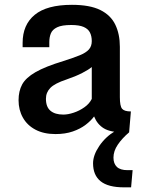

<svg xmlns="http://www.w3.org/2000/svg" viewBox="-20 -553 613 808"><path d="M213.4 11.2Q164.6 11.2 129.6 -7.1Q94.7 -25.4 76.4 -57.9Q58.1 -90.3 58.1 -131.3Q58.1 -169.4 73.2 -197.5Q88.4 -225.6 129.4 -249.3Q170.4 -272.9 247.6 -296.4Q289.1 -309.6 315.4 -320.3Q341.8 -331.1 354 -344.7Q366.2 -358.4 366.2 -379.9Q366.2 -400.9 358.6 -416Q351.1 -431.2 332.3 -439.5Q313.5 -447.8 279.8 -447.8Q240.2 -447.8 220.5 -438.2Q200.7 -428.7 194.1 -412.6Q187.5 -396.5 187.5 -375.5V-354.5H75.2V-372.6Q75.2 -448.7 126.2 -490.7Q177.2 -532.7 282.7 -532.7Q357.9 -532.7 401.9 -511Q445.8 -489.3 465.1 -449.5Q484.4 -409.7 484.4 -356V-144Q484.4 -106.4 493.9 -95.2Q503.4 -84 530.8 -84L523.4 3.9H498.5Q444.8 3.9 417 -12.9Q389.2 -29.8 376 -63Q362.8 -44.9 340.3 -27.8Q317.9 -10.7 286.4 0.2Q254.9 11.2 213.4 11.2ZM246.6 -70.8Q266.6 -70.8 290.5 -78.9Q314.5 -86.9 335.2 -101.6Q356 -116.2 366.2 -136.7V-271Q354 -260.3 325.9 -245.8Q297.9 -231.4 259.3 -218.3Q210.4 -202.1 191.9 -183.1Q173.3 -164.1 173.3 -137.2Q173.3 -103 192.4 -86.9Q211.4 -70.8 246.6 -70.8ZM501.5 235.4Q435.1 235.4 403.3 209.7Q371.6 184.1 371.6 134.3Q371.6 100.1 397.7 61.5Q423.8 22.9 463.9 -1L523.4 3.9Q494.1 28.8 475.8 55.7Q457.5 82.5 457.5 110.4Q457.5 135.7 471.9 149.4Q486.3 163.1 516.6 163.1H538.1L531.7 235.4Z"/></svg>

Font: Monda SemiBold
Style: Regular
Weight: 600
Designer: Vernon Adams
Foundry: Vernon Adams
Version: Version 2.200